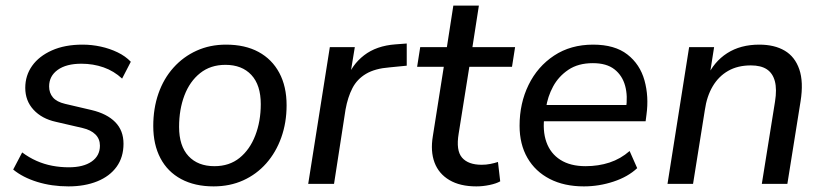

<svg xmlns="http://www.w3.org/2000/svg" viewBox="-20 -655 2935 684"><path d="M224 9Q164 9 112.5 -7Q61 -23 27 -51L59 -112Q83 -94 110 -82Q137 -70 166 -64.5Q195 -59 225 -59Q277 -59 306.5 -79.5Q336 -100 336 -136Q336 -160 320 -176Q304 -192 274 -199L179 -221Q129 -232 99.5 -264Q70 -296 70 -342Q70 -386 94.5 -420.5Q119 -455 165 -475.5Q211 -496 274 -496Q307 -496 339 -489Q371 -482 399 -468.5Q427 -455 446 -435L415 -375Q386 -402 349 -415Q312 -428 270 -428Q216 -428 185.5 -406Q155 -384 155 -347Q155 -324 168.5 -308Q182 -292 212 -285L306 -263Q361 -250 390.5 -220Q420 -190 420 -143Q420 -95 395.5 -61Q371 -27 326.5 -9Q282 9 224 9Z M741 9Q674 9 625.5 -17Q577 -43 551.5 -91.5Q526 -140 526 -206Q526 -269 544.5 -322Q563 -375 598 -414Q633 -453 680.5 -474.5Q728 -496 785 -496Q853 -496 901 -470Q949 -444 975 -395.5Q1001 -347 1001 -280Q1001 -218 982 -165Q963 -112 928.5 -73Q894 -34 846.5 -12.5Q799 9 741 9ZM744 -63Q797 -63 833.5 -92.5Q870 -122 889.5 -172.5Q909 -223 909 -284Q909 -352 875.5 -388Q842 -424 783 -424Q730 -424 693 -394.5Q656 -365 637 -315Q618 -265 618 -203Q618 -135 651.5 -99Q685 -63 744 -63Z M1078 0 1155 -487H1244L1225 -371H1215Q1233 -424 1277 -458Q1321 -492 1389 -497L1429 -500V-421L1368 -415Q1316 -411 1284 -392Q1252 -373 1235.5 -341Q1219 -309 1211 -265L1170 0Z M1677 9Q1619 9 1581 -13.5Q1543 -36 1528 -76Q1513 -116 1522 -170L1561 -417H1466L1477 -487H1572L1595 -635H1686L1663 -487H1815L1804 -417H1652L1614 -179Q1604 -119 1626 -93.5Q1648 -68 1696 -68Q1712 -68 1727 -71Q1742 -74 1754 -78L1762 -9Q1748 -1 1724 4Q1700 9 1677 9Z M2060 9Q1990 9 1938.5 -17.5Q1887 -44 1859 -92.5Q1831 -141 1831 -207Q1831 -287 1863 -352.5Q1895 -418 1954 -457Q2013 -496 2093 -496Q2170 -496 2215 -461Q2260 -426 2276 -368.5Q2292 -311 2283 -246L2280 -223H1902L1910 -281H2228L2210 -267Q2217 -313 2207 -349.5Q2197 -386 2169 -408Q2141 -430 2092 -430Q2040 -430 2005 -406.5Q1970 -383 1950.5 -347Q1931 -311 1925 -270L1920 -245Q1912 -190 1926.5 -149Q1941 -108 1976.5 -85.5Q2012 -63 2066 -63Q2112 -63 2151.5 -76Q2191 -89 2223 -117L2250 -56Q2217 -25 2165.5 -8Q2114 9 2060 9Z M2358 0 2435 -487H2524L2507 -379H2498Q2523 -435 2570.5 -465.5Q2618 -496 2685 -496Q2739 -496 2775.5 -474.5Q2812 -453 2827.5 -408Q2843 -363 2832 -294L2785 0H2694L2741 -293Q2748 -337 2740.5 -365.5Q2733 -394 2712 -408Q2691 -422 2655 -422Q2608 -422 2574 -402.5Q2540 -383 2519 -347.5Q2498 -312 2491 -263L2449 0Z"/></svg>

Font: Nunito Sans 12pt ExtraLight 12pt Medium
Style: Italic
Weight: 500
Italic angle: -9°
Version: Version 3.101;gftools[0.9.27]